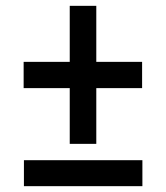

<svg xmlns="http://www.w3.org/2000/svg" viewBox="-20 -638 570 658"><path d="M219 -145V-336H61V-426H219V-618H310V-426H467V-336H310V-145ZM62 0V-89H468V0Z"/></svg>

Font: Noto Sans Mono Condensed SemiBold
Style: Regular
Weight: 600
Width: 3
Designer: Monotype Design Team
Foundry: Monotype Imaging Inc.
Version: Version 2.014